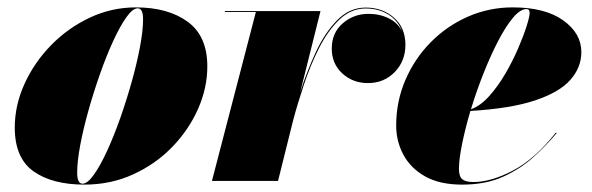

<svg xmlns="http://www.w3.org/2000/svg" viewBox="-20 -490 1604 520"><path d="M208.5 10Q121.5 10 70.8 -26Q20 -62 20 -144.5Q20 -204.5 46.2 -262.5Q72.5 -320.5 118 -367.2Q163.5 -414 222.8 -442Q282 -470 348 -470Q435 -470 488.2 -431.2Q541.5 -392.5 541.5 -310Q541.5 -252 516.5 -195.2Q491.5 -138.5 446.5 -92Q401.5 -45.5 340.8 -17.8Q280 10 208.5 10ZM203.5 7.5Q217 7.5 234.2 -16.8Q251.5 -41 270 -81.2Q288.5 -121.5 305.8 -170.5Q323 -219.5 337 -269.5Q351 -319.5 359.2 -363.5Q367.5 -407.5 367.5 -437.5Q367.5 -467.5 353 -467.5Q339.5 -467.5 322.2 -443.2Q305 -419 286.5 -378.8Q268 -338.5 250.8 -289.5Q233.5 -240.5 219.5 -190.5Q205.5 -140.5 197.2 -96.5Q189 -52.5 189 -22.5Q189 7.5 203.5 7.5Z M673 -457.5H589V-460H848L793 -240Q810.5 -295 835 -348Q859.5 -401 893 -435.2Q926.5 -469.5 970.5 -469.5Q1016 -469.5 1047 -442.2Q1078 -415 1078 -368.5Q1078 -324.5 1049 -294.8Q1020 -265 976.5 -265Q935.5 -265 907 -291.2Q878.5 -317.5 878.5 -358.5Q878.5 -401 908.2 -426.8Q938 -452.5 978 -452.5Q1008.5 -452.5 1033.2 -440.2Q1058 -428 1069 -404.5Q1058.5 -434 1032 -450.5Q1005.5 -467 970.5 -467Q930.5 -467 899.2 -437Q868 -407 844.2 -360Q820.5 -313 803 -260.5Q785.5 -208 773.5 -162.5L733 0H554Z M1223 -32.5Q1223 -11.5 1232.5 -4.2Q1242 3 1262 3Q1310 3 1369.5 -28.2Q1429 -59.5 1485.5 -131L1487.5 -129.5Q1460.5 -97 1425 -64.8Q1389.5 -32.5 1342.2 -11.2Q1295 10 1231.5 10Q1171 10 1131.5 -12.2Q1092 -34.5 1072.5 -71Q1053 -107.5 1053 -150Q1053 -215.5 1078 -273.5Q1103 -331.5 1146.8 -375.8Q1190.5 -420 1247.5 -445Q1304.5 -470 1368.5 -470Q1456.5 -470 1505.5 -434.8Q1554.5 -399.5 1554.5 -349Q1554.5 -307.5 1524.8 -273.8Q1495 -240 1429 -218Q1363 -196 1254 -189.5Q1240 -142 1231.5 -100.2Q1223 -58.5 1223 -32.5ZM1406 -465.5Q1389 -465.5 1369 -441.5Q1349 -417.5 1328.5 -377.8Q1308 -338 1289 -290Q1270 -242 1255.5 -194Q1281.5 -203.5 1305 -229.8Q1328.5 -256 1348.5 -290.2Q1368.5 -324.5 1383.2 -358.8Q1398 -393 1406.2 -419.2Q1414.5 -445.5 1414.5 -455Q1414.5 -465.5 1406 -465.5Z"/></svg>

Font: Bodoni* 72pt Fatface
Style: Italic
Weight: 900
Italic angle: -13°
Version: Version 2.3